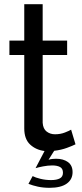

<svg xmlns="http://www.w3.org/2000/svg" viewBox="-20 -716 392 918"><path d="M136 126Q149 133 173.5 139Q198 145 224 145Q251 145 266 137Q281 129 281 110Q281 90 267 82.5Q253 75 230 75Q209 75 186 79.5Q163 84 150 88L193 6Q152 1 124 -25Q96 -51 96 -102V-453H25V-522H96V-696H184V-522H301V-453H184V-129Q186 -100 203 -87Q220 -74 243 -74Q269 -74 290.5 -82.5Q312 -91 320 -96L341 -26Q327 -19 300 -9Q273 1 239 5L212 48Q220 45 230 44Q240 43 248 43Q283 43 305 59Q327 75 327 107Q327 142 299 162Q271 182 217 182Q187 182 161.5 176.5Q136 171 116 163Z"/></svg>

Font: IngvarSans
Style: Regular
Weight: 500
Version: Version 3.000